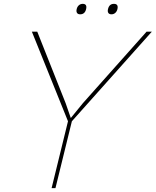

<svg xmlns="http://www.w3.org/2000/svg" viewBox="-20 -974 806 994"><path d="M738.8 -810.1H766.1L352.1 -346.2L267.1 0H247.1L332 -346.2L145 -810.1H172.9L319.8 -439.9L346.2 -363.8H347.2L409.2 -439.9ZM425.8 -926.8Q419.4 -899.9 395 -899.9Q383.3 -899.9 378.7 -907.2Q374 -914.6 377 -926.8Q379.9 -939.5 388.4 -946.8Q397 -954.1 408.2 -954.1Q432.1 -954.1 425.8 -926.8ZM587.9 -926.8Q585 -914.6 576.7 -907.2Q568.4 -899.9 557.1 -899.9Q545.4 -899.9 540.8 -907.2Q536.1 -914.6 539.1 -926.8Q545.4 -954.1 569.8 -954.1Q594.2 -954.1 587.9 -926.8Z"/></svg>

Font: Sinkin Sans 100 Thin Italic
Style: Regular
Weight: 100
Italic angle: -112°
Designer: Keith Bates
Foundry: K-Type
Version: Sinkin Sans (version 1.0)  by Keith Bates   •   © 2014   www